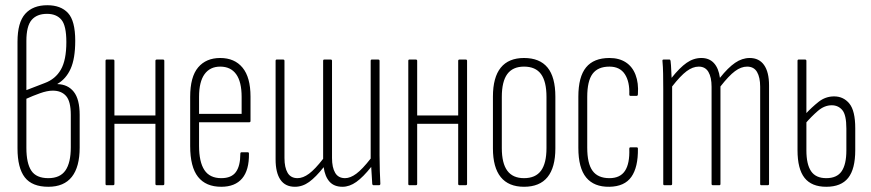

<svg xmlns="http://www.w3.org/2000/svg" viewBox="-20 -709 3334 735"><path d="M165 6Q103 6 75 -30Q47 -66 47 -141V-549Q47 -623 76.5 -656Q106 -689 161 -689Q213 -689 240.5 -659Q268 -629 268 -553Q268 -485 250.5 -446Q233 -407 200 -388V-387Q240 -386 262.5 -357.5Q285 -329 285 -269V-144Q285 -70 255 -32Q225 6 165 6ZM165 -27Q210 -27 230.5 -56.5Q251 -86 251 -145V-269Q251 -321 233 -341.5Q215 -362 182 -362Q161 -362 133 -352Q105 -342 81 -331V-143Q81 -84 100 -55.5Q119 -27 165 -27ZM81 -364 151 -391Q192 -406 213 -442.5Q234 -479 234 -548Q234 -611 215 -633.5Q196 -656 160 -656Q121 -656 101 -632.5Q81 -609 81 -552Z M580 0Q575 0 575 -5V-476Q575 -481 580 -481H604Q609 -481 609 -476V-5Q609 0 604 0ZM388 0Q384 0 384 -5V-476Q384 -481 388 -481H413Q418 -481 418 -476V-5Q418 0 413 0ZM413 -235V-267H582V-235Z M827 6Q768 6 738 -32Q708 -70 708 -150V-338Q708 -415 738.5 -451Q769 -487 823 -487Q878 -487 908.5 -450Q939 -413 939 -339V-246Q939 -241 934 -241H742V-151Q742 -89 762.5 -58Q783 -27 827 -27Q866 -27 883 -50.5Q900 -74 900 -120Q900 -126 904 -126H929Q933 -126 933 -121Q934 -58 907 -26Q880 6 827 6ZM742 -273H905V-338Q905 -396 884 -425Q863 -454 823 -454Q784 -454 763 -425Q742 -396 742 -338Z M1109 6Q1072 6 1053.5 -21Q1035 -48 1035 -99V-476Q1035 -481 1039 -481H1064Q1069 -481 1069 -476V-104Q1069 -68 1081 -47.5Q1093 -27 1119 -27Q1140 -27 1163 -44Q1186 -61 1217 -101V-476Q1217 -481 1221 -481H1246Q1251 -481 1251 -476V-104Q1251 -68 1263 -47.5Q1275 -27 1301 -27Q1321 -27 1344 -44Q1367 -61 1399 -102V-476Q1399 -481 1403 -481H1428Q1433 -481 1433 -476V-114Q1433 -82 1434 -55Q1435 -28 1436 -6Q1436 0 1431 0H1410Q1406 0 1405 -5Q1404 -21 1403 -38Q1402 -55 1401 -70Q1370 -31 1344 -12.5Q1318 6 1291 6Q1259 6 1241.5 -13.5Q1224 -33 1219 -69Q1189 -31 1163.5 -12.5Q1138 6 1109 6Z M1739 0Q1734 0 1734 -5V-476Q1734 -481 1739 -481H1763Q1768 -481 1768 -476V-5Q1768 0 1763 0ZM1547 0Q1543 0 1543 -5V-476Q1543 -481 1547 -481H1572Q1577 -481 1577 -476V-5Q1577 0 1572 0ZM1572 -235V-267H1741V-235Z M1986 6Q1927 6 1897 -31Q1867 -68 1867 -141V-339Q1867 -413 1897 -450Q1927 -487 1986 -487Q2046 -487 2076 -450.5Q2106 -414 2106 -339V-141Q2106 -68 2076 -31Q2046 6 1986 6ZM1986 -27Q2030 -27 2051 -55.5Q2072 -84 2072 -142V-338Q2072 -397 2051 -425.5Q2030 -454 1986 -454Q1943 -454 1922 -425.5Q1901 -397 1901 -338V-142Q1901 -84 1922 -55.5Q1943 -27 1986 -27Z M2313 6Q2254 7 2224 -29.5Q2194 -66 2194 -143V-339Q2194 -415 2223.5 -451Q2253 -487 2313 -487Q2350 -487 2375.5 -470.5Q2401 -454 2413 -422.5Q2425 -391 2422 -349Q2422 -342 2417 -342H2393Q2391 -342 2390 -343.5Q2389 -345 2389 -347Q2391 -396 2372 -425Q2353 -454 2313 -454Q2269 -454 2248.5 -426.5Q2228 -399 2228 -338V-144Q2228 -83 2248.5 -55Q2269 -27 2313 -27Q2354 -27 2372.5 -55Q2391 -83 2389 -139Q2389 -145 2393 -145H2417Q2422 -145 2422 -140Q2423 -69 2397 -32Q2371 5 2313 6Z M2523 0Q2519 0 2519 -5V-367Q2519 -399 2518.5 -426.5Q2518 -454 2516 -475Q2515 -481 2520 -481H2543Q2546 -481 2547 -476Q2549 -459 2549.5 -442Q2550 -425 2551 -411Q2582 -450 2608.5 -468.5Q2635 -487 2665 -487Q2695 -487 2713 -467.5Q2731 -448 2736 -411Q2767 -450 2794 -468.5Q2821 -487 2850 -487Q2886 -487 2905 -460Q2924 -433 2924 -382V-5Q2924 0 2919 0H2894Q2890 0 2890 -5V-377Q2890 -413 2878 -433.5Q2866 -454 2840 -454Q2817 -454 2793.5 -436.5Q2770 -419 2738 -378V-5Q2738 0 2734 0H2709Q2704 0 2704 -5V-377Q2704 -413 2692 -433.5Q2680 -454 2655 -454Q2632 -454 2608.5 -436.5Q2585 -419 2553 -378V-5Q2553 0 2548 0Z M3143 6Q3087 6 3060 -28Q3033 -62 3033 -134V-476Q3033 -481 3037 -481H3062Q3067 -481 3067 -476V-133Q3067 -80 3085 -53.5Q3103 -27 3143 -27Q3184 -27 3202 -53.5Q3220 -80 3220 -133V-217Q3220 -269 3204.5 -287.5Q3189 -306 3164 -306Q3136 -306 3111 -284.5Q3086 -263 3062 -235V-271Q3087 -298 3113.5 -319Q3140 -340 3173 -340Q3209 -340 3231.5 -312.5Q3254 -285 3254 -218V-134Q3254 -62 3227 -28Q3200 6 3143 6Z"/></svg>

Font: Sofia Sans Extra Condensed ExtraLight
Style: Regular
Weight: 250
Designer: Botio Nikoltchev, Ani Petrova
Foundry: lettersoup
Version: Version 4.101